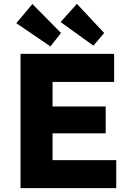

<svg xmlns="http://www.w3.org/2000/svg" viewBox="-20 -981 685 1001"><path d="M87 0V-700H575V-554H254V-426H531V-286H254V-146H586V0ZM467 -743 296 -866 381 -961 523 -809ZM243 -739 65 -860 149 -960 298 -809Z"/></svg>

Font: Readex Pro
Style: Bold
Weight: 700
Designer: Bonnie Shaver-Troup, Thomas Jockin
Foundry: Lexend
Version: Version 1.203; ttfautohint (v1.8.3)